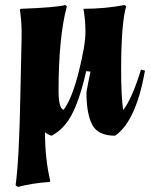

<svg xmlns="http://www.w3.org/2000/svg" viewBox="-20 -525 602 764"><path d="M324 -158Q331 -198 340 -240L323 -242Q288 -86 240 -30Q217 -2 186 15Q172 12 159 1Q159 106 180 196L177 199Q106 204 51 219L42 212Q56 116 61 -143L65 -331Q66 -357 66 -398.5Q66 -440 59 -487L63 -490Q202 -495 240 -505L246 -500Q213 -376 213 -163Q213 -94 233 -88Q266 -131 293 -238Q320 -345 320 -396.5Q320 -448 312 -490Q397 -490 476 -505L482 -500Q462 -431 462 -244Q462 -147 470 -87Q505 -131 541 -248L557 -244Q521 -42 438 15Q370 15 347 -28.5Q324 -72 324 -158Z"/></svg>

Font: Almendra
Style: Bold Italic
Weight: 700
Italic angle: -12°
Designer: Ana Sanfelippo
Foundry: Ana Sanfelippo
Version: Version 1.004